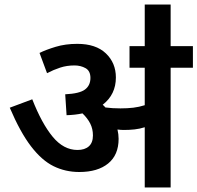

<svg xmlns="http://www.w3.org/2000/svg" viewBox="-20 -825 869 845"><path d="M502 -214Q502 -143 456 -105.5Q410 -68 329 -68Q268 -68 216 -93.5Q164 -119 116.5 -181Q69 -243 23 -351L122 -388Q164 -281 212 -223Q260 -165 321 -165Q353 -165 371 -181Q389 -197 389 -229Q389 -258 377 -281.5Q365 -305 343 -326Q311 -319 273 -318L267 -410Q330 -413 354 -431Q378 -449 378 -482Q378 -513 356.5 -525Q335 -537 308 -537Q274 -537 245 -527.5Q216 -518 187 -503L154 -592Q182 -606 225 -619Q268 -632 320 -632Q402 -632 446 -590Q490 -548 490 -484Q490 -409 432 -364Q438 -359 444 -352Q459 -350 475.5 -349Q492 -348 510 -348Q541 -348 566.5 -351Q592 -354 617 -362V-527H550V-622H829V-527H731V0H617V-265Q595 -258 572.5 -255.5Q550 -253 525 -253Q512 -253 497 -255Q502 -234 502 -214ZM617 -616V-805H731V-616Z"/></svg>

Font: Noto Sans SemiBold
Style: Regular
Weight: 600
Designer: Monotype Design Team
Foundry: Monotype Imaging Inc.
Version: Version 2.007